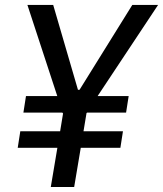

<svg xmlns="http://www.w3.org/2000/svg" viewBox="-20 -747 652 767"><path d="M192.5 -727.3H89.5L208.8 -363.3H83.8L73.5 -297.2H229L231.9 -293.7L220.2 -222.7H61.1L50.8 -156.6H209.2L182.9 0H276.3L302.6 -156.6H460.9L471.2 -222.7H313.6L325.6 -295.1L327.8 -297.2H483.7L494 -363.3H370L611.5 -727.3H508.5L297.9 -388.5L291.5 -388.1Z"/></svg>

Font: Margiela Sans Text
Style: Italic
Weight: 400
Italic angle: -9.39999°
Designer: Stefan Endress, Andreas Faust
Version: Version 1.100;FEAKit 1.0